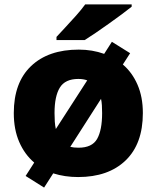

<svg xmlns="http://www.w3.org/2000/svg" viewBox="-20 -786 705 863"><path d="M622.1 -277.8Q622.1 -139.2 544.4 -64.7Q466.8 9.8 331.1 9.8Q271.5 9.8 219.2 -6.8L178.2 57.1L95.2 4.9L133.8 -55.2Q90.8 -91.8 66.4 -147.9Q42 -204.1 42 -277.8Q42 -415 119.6 -489Q197.3 -563 334 -563Q395 -563 448.2 -543.9L482.9 -598.1L564.9 -546.9L532.2 -496.1Q574.2 -460.4 598.1 -405.3Q622.1 -350.1 622.1 -277.8ZM225.1 -277.8Q225.1 -256.8 226.3 -239.3Q227.5 -221.7 231 -206.1L372.1 -424.8Q354.5 -431.2 332 -431.2Q272.9 -431.2 249 -392.3Q225.1 -353.5 225.1 -277.8ZM439 -277.8Q439 -295.9 438 -312.3Q437 -328.6 434.1 -341.8L295.9 -126Q311 -122.1 333 -122.1Q394 -122.1 416.5 -161.6Q439 -201.2 439 -277.8ZM571.8 -766.1V-755.9Q554.2 -741.7 526.9 -721.4Q499.5 -701.2 469 -679.4Q438.5 -657.7 409.9 -638.2Q381.3 -618.7 360.8 -606H233.9V-620.1Q251 -638.7 274.9 -664.3Q298.8 -689.9 322.8 -716.8Q346.7 -743.7 362.8 -766.1Z"/></svg>

Font: Open Sans ExtraBold
Style: Regular
Weight: 800
Designer: Monotype Design Team
Foundry: Monotype Imaging Inc.
Version: Version 3.003; ttfautohint (v1.8.4)